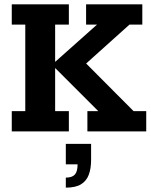

<svg xmlns="http://www.w3.org/2000/svg" viewBox="-20 -603 691 881"><path d="M34 0V-93H96V-490H34V-583H296V-490H233V-319L425 -490H375V-583H633V-490H574L349 -288L348 -339L593 -93H651V0H381V-93H431L233 -291V-93H296V0ZM282 258V212Q311 212 323.5 198Q336 184 336 151H282V57H398V131Q398 170 387.5 198.5Q377 227 352 242.5Q327 258 282 258Z"/></svg>

Font: Rokkitt SemiBold
Style: Bold
Weight: 700
Version: Version 3.103